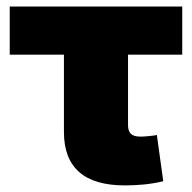

<svg xmlns="http://www.w3.org/2000/svg" viewBox="-20 -561 588 588"><path d="M362.3 6.8Q269 6.8 222.4 -34.2Q175.8 -75.2 175.8 -156.7V-393.6H9.8V-541H538.1V-393.6H372.1V-177.7Q372.1 -159.7 380.9 -151.1Q389.6 -142.6 410.6 -142.6Q420.4 -142.6 437 -144.3Q453.6 -146 460.4 -147.5L480 -5.9Q447.8 1.5 418.5 4.2Q389.2 6.8 362.3 6.8Z"/></svg>

Font: Inter 17pt Black
Style: Regular
Weight: 900
Version: Version 4.001;git-66647c0bb